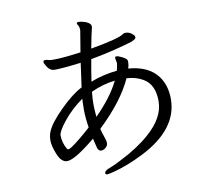

<svg xmlns="http://www.w3.org/2000/svg" viewBox="-91 -888 1182 1077"><g transform="rotate(-10 500.0 -350.0)"><path d="M377 -192Q368 -250 368 -293.5Q368 -337 370 -357Q305 -311 259.5 -254.5Q214 -198 214 -175Q214 -135 236 -96Q238 -95 239.5 -93Q241 -91 245 -91Q249 -91 264 -100Q311 -132 377 -192ZM567 -425Q499 -418 430 -386Q426 -346 426 -320.5Q426 -295 427.5 -277.5Q429 -260 430 -243Q524 -337 567 -425ZM390 -126Q270 -27 226 -27Q191 -27 170 -84Q153 -128 153 -156.5Q153 -185 162 -206Q180 -252 251 -322.5Q322 -393 377 -420Q382 -461 396 -557Q313 -546 255 -544H245Q217 -544 200 -576Q195 -586 193 -589Q191 -592 191 -597Q191 -607 203 -607Q211 -607 220 -604Q229 -601 241 -601H253Q305 -601 405 -615L425 -736V-741Q425 -756 419 -765Q413 -774 413 -778V-780Q414 -785 425.5 -785Q437 -785 460 -778Q493 -766 493 -747Q493 -741 488.5 -724.5Q484 -708 468 -625Q631 -654 656 -674Q661 -678 668 -679H674Q691 -679 706 -668Q721 -657 722 -650L723 -645Q723 -631 681 -619Q566 -586 458 -567Q452 -537 447 -505Q442 -473 437 -442Q507 -470 588 -478Q594 -502 596 -520L591 -549Q591 -558 599.5 -558Q608 -558 620 -552Q659 -536 659 -520V-513Q659 -497 653 -479Q768 -470 820 -400Q859 -347 859 -270Q859 -97 644 11Q557 55 475 77Q445 85 434.5 85Q424 85 424 76Q424 63 452.5 52.5Q481 42 523 20Q623 -30 692 -91Q789 -176 789 -270Q789 -364 728 -400Q688 -424 634 -427Q579 -305 440 -173Q445 -150 454 -126Q463 -102 463 -88Q463 -74 450.5 -63Q438 -52 424.5 -52Q411 -52 404 -69Q403 -74 399 -89Q395 -104 390 -126Z"/></g></svg>

Font: LXGW Bright GB
Style: Regular
Weight: 400
Designer: Christian Thalmann (Catharsis Fonts)
Foundry: LXGW / Christian Thalmann (Catharsis Fonts) / Fontworks Inc.
Version: Version 5.510